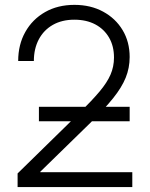

<svg xmlns="http://www.w3.org/2000/svg" viewBox="-20 -758 606 778"><path d="M51.3 0V-55.2L304.7 -303.2Q353.5 -351.6 383.5 -387.2Q413.6 -422.9 427.7 -455.3Q441.9 -487.8 441.9 -524.9Q441.9 -571.3 421.9 -605.7Q401.9 -640.1 366 -659.2Q330.1 -678.2 281.2 -678.2Q231 -678.2 194.1 -657.2Q157.2 -636.2 137.2 -598.4Q117.2 -560.5 117.2 -510.7H53.7Q53.7 -577.1 82.5 -628.4Q111.3 -679.7 162.6 -709Q213.9 -738.3 281.7 -738.3Q347.2 -738.3 397.7 -710.9Q448.2 -683.6 476.8 -636Q505.4 -588.4 505.4 -526.9Q505.4 -482.9 489.3 -443.1Q473.1 -403.3 438.2 -359.9Q403.3 -316.4 347.2 -261.2L143.1 -62V-60.1H516.1V0ZM137.7 -266.6V-325.2H505.4V-266.6Z"/></svg>

Font: Inter 28pt Light
Style: Regular
Weight: 300
Designer: Rasmus Andersson
Foundry: rsms
Version: Version 4.001;git-66647c0bb